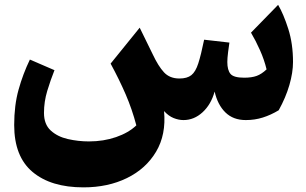

<svg xmlns="http://www.w3.org/2000/svg" viewBox="-20 -498 1296 812"><path d="M1019.5 9.8Q966.3 9.8 933.3 -22.5Q900.4 -54.7 887.7 -110.8Q872.6 -56.2 836.7 -23.2Q800.8 9.8 755.9 9.8Q735.4 9.8 714.1 1.2Q692.9 -7.3 673.8 -28.3Q683.1 71.3 640.1 143.6Q597.2 215.8 516.8 255.1Q436.5 294.4 333 294.4Q195.3 294.4 117.7 229.2Q40 164.1 40 30.8Q40 -52.7 58.6 -119.1Q77.1 -185.5 106.4 -246.1L210.4 -201.2Q193.8 -159.7 179.9 -113.8Q166 -67.9 166 -20.5Q166 27.8 194.6 54Q223.1 80.1 267.1 90.1Q311 100.1 356 100.1Q418 100.1 470.9 81.8Q523.9 63.5 556.6 32.2Q538.6 -36.1 511.5 -98.9Q484.4 -161.6 447.8 -229L570.8 -380.9L626.5 -267.1Q649.4 -218.3 673.6 -192.1Q697.8 -166 738.8 -166Q771.5 -166 789.3 -180.2Q807.1 -194.3 818.6 -230Q830.1 -265.6 843.3 -330.1L950.2 -317.9Q947.8 -303.2 944.6 -277.3Q941.4 -251.5 941.4 -235.8Q941.4 -201.7 954.8 -185.5Q968.3 -169.4 1012.7 -169.4Q1044.4 -169.4 1065.4 -177Q1086.4 -184.6 1107.4 -204.6Q1097.7 -245.1 1079.6 -285.6Q1061.5 -326.2 1041.5 -359.9L1156.2 -477.5Q1179.2 -438.5 1199.2 -375.7Q1219.2 -313 1219.2 -235.8Q1219.2 -191.4 1203.9 -138.4Q1188.5 -85.4 1158.7 -31.7Q1125.5 -11.7 1091.6 -1Q1057.6 9.8 1019.5 9.8Z"/></svg>

Font: Pinar-DS1-FD Bold
Style: Regular
Weight: 700
Designer: Amin Abedi
Version: Version 2.000